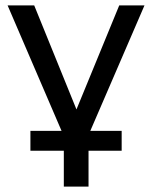

<svg xmlns="http://www.w3.org/2000/svg" viewBox="-20 -507 559 707"><path d="M215 180V48H92V-25H217V-1L8 -487H106L275 -71H248L419 -487H512L303 -3V-25H428V48H306V180Z"/></svg>

Font: Nunito Sans 12pt Medium
Style: Regular
Weight: 500
Designer: Vernon Adams
Foundry: Vernon Adams
Version: Version 3.101;gftools[0.9.27]